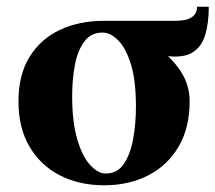

<svg xmlns="http://www.w3.org/2000/svg" viewBox="-20 -542 642 572"><path d="M290 -480H503Q567 -480 567 -522H602Q602 -474 591.5 -438.5Q581 -403 554 -386Q527 -369 477 -375L402 -385ZM195 -256Q195 -179 210 -127.5Q225 -76 248.5 -50.5Q272 -25 295 -25L290 10Q216 10 158.5 -19.5Q101 -49 68 -105Q35 -161 35 -240Q35 -319 68 -372.5Q101 -426 158.5 -453Q216 -480 290 -480L285 -445Q251 -445 231 -418Q211 -391 203 -348Q195 -305 195 -256ZM385 -224Q385 -302 370 -350.5Q355 -399 332 -422Q309 -445 285 -445L290 -480Q364 -455 421.5 -419.5Q479 -384 512 -339Q545 -294 545 -240Q545 -161 512 -105Q479 -49 421.5 -19.5Q364 10 290 10L295 -25Q330 -25 349.5 -54.5Q369 -84 377 -130Q385 -176 385 -224Z"/></svg>

Font: Brygada 1918
Style: Regular
Weight: 400
Designer: Mateusz Machalski | Borys Kosmynka | Przemek Hoffer
Foundry: NIEPODLEGLA 2018
Version: Version 3.006